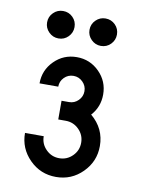

<svg xmlns="http://www.w3.org/2000/svg" viewBox="-75 -677 542 740"><g transform="rotate(10 195.5 -307.5)"><path d="M195.3 9.8Q134.3 9.8 91.6 -33.2Q48.8 -76.2 48.8 -136.7H122.1Q122.1 -106.4 143.6 -85Q165 -63.5 195.3 -63.5Q225.6 -63.5 247.1 -85Q268.6 -106.4 268.6 -136.7Q268.6 -167 247.1 -188.5Q225.6 -210 195.3 -210H166V-283.2H195.3Q216.3 -283.2 231.4 -298.3Q246.6 -313.5 246.6 -334.5Q246.6 -355.5 231.4 -370.6Q216.3 -385.7 195.3 -385.7Q173.8 -385.7 158.9 -370.6Q144 -355.5 144 -334.5H70.8Q70.8 -386.2 107.2 -422.6Q143.6 -459 195.3 -459Q247.1 -459 283.4 -422.6Q319.8 -386.2 319.8 -334.5Q319.8 -285.6 287.6 -250.5Q341.8 -205.1 341.8 -136.7Q341.8 -76.2 298.8 -33.2Q255.9 9.8 195.3 9.8ZM112.3 -517.6Q90.3 -517.6 74.5 -533.4Q58.6 -549.3 58.6 -571.3Q58.6 -593.8 74.5 -609.4Q90.3 -625 112.3 -625Q134.8 -625 150.4 -609.4Q166 -593.8 166 -571.3Q166 -549.3 150.4 -533.4Q134.8 -517.6 112.3 -517.6ZM278.3 -517.6Q256.3 -517.6 240.5 -533.4Q224.6 -549.3 224.6 -571.3Q224.6 -593.8 240.5 -609.4Q256.3 -625 278.3 -625Q300.8 -625 316.4 -609.4Q332 -593.8 332 -571.3Q332 -549.3 316.4 -533.4Q300.8 -517.6 278.3 -517.6Z"/></g></svg>

Font: Catrinity
Style: Regular
Weight: 400
Designer: Alexander Lange
Foundry: High-Logic / Made with FontCreator
Version: Version 2.090;May 20, 2024;FontCreator 15.0.0.2974 64-bit